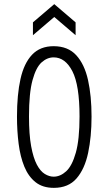

<svg xmlns="http://www.w3.org/2000/svg" viewBox="-20 -895 524 927"><path d="M240 12Q186 12 151.5 -15.5Q117 -43 97.5 -90.5Q78 -138 70 -200.5Q62 -263 62 -332Q62 -438 79 -514Q96 -590 135 -631Q174 -672 239 -672Q308 -672 348 -628.5Q388 -585 405 -508.5Q422 -432 422 -332Q422 -235 405.5 -157Q389 -79 349.5 -33.5Q310 12 240 12ZM239 -42Q271 -42 299.5 -68Q328 -94 346 -157.5Q364 -221 364 -333Q364 -484 329.5 -551Q295 -618 239 -618Q208 -618 181 -594Q154 -570 137 -508Q120 -446 120 -333Q120 -245 130.5 -188.5Q141 -132 158 -100Q175 -68 196.5 -55Q218 -42 239 -42ZM139 -725V-787L242 -875L345 -787V-725L242 -813Z"/></svg>

Font: Bricolage Grotesque 10pt Condensed ExtraLight
Style: Regular
Weight: 200
Width: 3
Designer: Mathieu Triay
Foundry: Atelier Triay
Version: Version 1.000; ttfautohint (v1.8.4.7-5d5b);gftools[0.9.32]